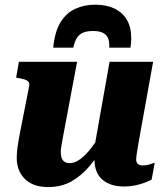

<svg xmlns="http://www.w3.org/2000/svg" viewBox="-20 -770 690 803"><path d="M378.6 -750.4Q332.2 -750.4 294.5 -733Q256.8 -715.6 232.9 -676.5Q209 -637.4 202.6 -570.6H286.6Q291.8 -596 301.6 -611.3Q311.4 -626.6 327.7 -633.5Q344 -640.4 369.4 -640.4Q395.2 -640.4 410.6 -632.7Q426 -625 432.1 -609.8Q438.2 -594.6 436.8 -570.6H525.6Q527.2 -580.6 528 -590.2Q528.8 -599.8 528.8 -608.8Q529.2 -656 510.5 -687.3Q491.8 -718.6 458.2 -734.5Q424.6 -750.4 378.6 -750.4ZM243.6 -198.4Q239.6 -175.8 236.9 -160.6Q234.2 -145.4 234.2 -132.8Q234.2 -119.2 238.1 -108.9Q242 -98.6 250.2 -93.2Q258.4 -87.8 272.6 -87.8Q293.2 -87.8 316.4 -105Q339.6 -122.2 363.3 -153.3Q387 -184.4 408.8 -227L425 -176.2Q391.6 -119.8 356.2 -77.3Q320.8 -34.8 278.4 -11.2Q236 12.4 181.4 12.4Q118.8 12.4 84.4 -21.3Q50 -55 50 -110Q50 -129.4 53.1 -153.2Q56.2 -177 63.2 -213L101.8 -408.8Q104.2 -420 99.7 -426.6Q95.2 -433.2 85 -437Q74.8 -440.8 58.8 -443.2L47.4 -445.2L59 -511.6H302.4ZM563 -193.4Q559.4 -171.8 556.3 -154.5Q553.2 -137.2 551.4 -124.1Q549.6 -111 549.6 -102.8Q549.6 -90.4 556.7 -84.3Q563.8 -78.2 578 -78.2Q593.8 -78.2 608 -83.3Q622.2 -88.4 627.2 -89.6L614.2 -19Q603 -12.6 585.1 -5.9Q567.2 0.8 545.3 5.4Q523.4 10 498.6 10Q441.6 10 408.3 -18.6Q375 -47.2 375 -104.6Q375 -109.4 375.4 -114.1Q375.8 -118.8 376.6 -124.1Q377.4 -129.4 378.6 -135.6L368.6 -118.8L438.2 -511.6H620.4Z"/></svg>

Font: Roboto Serif 20pt
Style: Italic
Weight: 400
Italic angle: -10°
Designer: Greg Gazdowicz
Foundry: Commercial Type
Version: Version 1.008